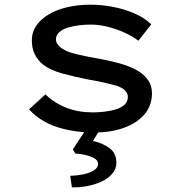

<svg xmlns="http://www.w3.org/2000/svg" viewBox="-20 -556 773 820"><path d="M384 10Q297 10 225 -13Q153 -36 104 -89L174 -153Q212 -116 263 -96Q314 -76 376 -76Q400 -76 426 -79Q452 -82 475 -89Q498 -96 512 -109Q526 -122 526 -142Q526 -174 477 -190Q452 -197 421 -204Q390 -211 354 -217Q294 -229 245 -242.5Q196 -256 164 -280Q141 -299 128.5 -324Q116 -349 116 -384Q116 -419 135.5 -447Q155 -475 189 -495Q223 -515 268.5 -525.5Q314 -536 367 -536Q412 -536 460.5 -527Q509 -518 552.5 -499.5Q596 -481 626 -452L571 -382Q545 -402 510 -417.5Q475 -433 438.5 -442Q402 -451 368 -451Q344 -451 318 -448Q292 -445 269.5 -438Q247 -431 233 -418.5Q219 -406 219 -388Q219 -376 226.5 -366Q234 -356 246 -348Q268 -334 305 -325Q342 -316 387 -308Q441 -299 490 -285.5Q539 -272 573 -251Q599 -234 614 -211.5Q629 -189 629 -158Q629 -104 596 -66.5Q563 -29 507.5 -9.5Q452 10 384 10ZM287 244 280 195Q309 194 336 188.5Q363 183 381 171.5Q399 160 399 144Q399 129 381.5 119.5Q364 110 341 105Q318 100 302 100L291 82L361 -24H420L377 46Q418 55 447.5 76.5Q477 98 477 139Q477 166 459 186.5Q441 207 412.5 220Q384 233 351 239Q318 245 287 244Z"/></svg>

Font: Lexend Tera
Style: Regular
Weight: 400
Designer: Bonnie Shaver-Troup, Thomas Jockin
Foundry: Lexend
Version: Version 1.007